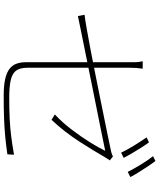

<svg xmlns="http://www.w3.org/2000/svg" viewBox="69 -918 862 1040"><g transform="rotate(90 500.0 -398.0)"><path d="M751 -774Q764 -757 779 -733Q794 -709 809 -684Q824 -659 835 -637L807 -623Q793 -653 768.5 -693Q744 -733 724 -761ZM852 -809Q866 -791 882 -766.5Q898 -742 913.5 -717.5Q929 -693 939 -673L911 -659Q894 -693 871 -730.5Q848 -768 826 -796ZM317 -108Q317 -133 317 -178Q317 -223 317 -278.5Q317 -334 317 -393Q317 -452 317 -507Q317 -562 317 -605Q317 -648 317 -671Q317 -684 317 -694.5Q317 -705 316 -715.5Q315 -726 312 -740H352Q349 -719 348 -704Q347 -689 347 -671Q347 -649 347 -605.5Q347 -562 347 -506.5Q347 -451 347 -392Q347 -333 347 -277.5Q347 -222 347 -179.5Q347 -137 347 -115Q347 -78 361 -56.5Q375 -35 410.5 -26Q446 -17 510 -17Q574 -17 624.5 -19.5Q675 -22 721.5 -28Q768 -34 818 -43L816 -7Q768 0 722 4.5Q676 9 622.5 11Q569 13 498 13Q444 13 408.5 5Q373 -3 353 -18.5Q333 -34 325 -56.5Q317 -79 317 -108ZM849 -562Q845 -557 840.5 -549.5Q836 -542 832 -536Q814 -505 792.5 -469.5Q771 -434 746 -395.5Q721 -357 691.5 -319Q662 -281 629 -246L600 -264Q642 -303 681 -354Q720 -405 750.5 -454Q781 -503 797 -537Q797 -537 763 -530Q729 -523 672.5 -511.5Q616 -500 545.5 -486Q475 -472 401.5 -457Q328 -442 260.5 -428.5Q193 -415 142 -404.5Q91 -394 67 -389L60 -425Q86 -428 134.5 -436.5Q183 -445 246.5 -457Q310 -469 379.5 -483Q449 -497 516.5 -510.5Q584 -524 642 -536Q700 -548 739.5 -556Q779 -564 792 -567Q803 -569 813 -572.5Q823 -576 827 -579Z"/></g></svg>

Font: Noto Sans SC Thin
Style: Regular
Weight: 100
Designer: Ryoko NISHIZUKA 西塚涼子 (kana, bopomofo & ideographs); Paul D. Hunt (Latin, Greek & Cyrillic); Sandoll Communications 산돌커뮤니
Foundry: Adobe
Version: Version 2.004-H2;hotconv 1.0.118;makeotfexe 2.5.65603